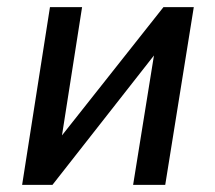

<svg xmlns="http://www.w3.org/2000/svg" viewBox="-20 -518 603 538"><path d="M42 0 120 -498H210L150 -115H135L438 -498H523L443 0H353L415 -385H429L127 0Z"/></svg>

Font: Nunito Sans 7pt Condensed SemiBold
Style: Italic
Weight: 600
Width: 3
Italic angle: -9°
Designer: Vernon Adams
Foundry: Vernon Adams
Version: Version 3.101;gftools[0.9.27]